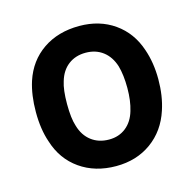

<svg xmlns="http://www.w3.org/2000/svg" viewBox="-83 -605 709 698"><g transform="rotate(-15 271.0 -255.5)"><path d="M57 -143Q40 -192 40 -257Q40 -321 56 -371Q79 -441 136 -480Q193 -519 273 -519Q349 -519 404.5 -480Q460 -441 483 -372Q501 -320 501 -258Q501 -195 484 -144Q461 -73 405 -32.5Q349 8 272 8Q193 8 136 -32Q79 -72 57 -143ZM373 -172Q384 -208 384 -256Q384 -305 374 -340Q362 -378 335 -398.5Q308 -419 270 -419Q232 -419 205 -398.5Q178 -378 167 -340Q157 -310 157 -256Q157 -202 167 -172Q178 -134 205.5 -113Q233 -92 272 -92Q309 -92 335.5 -113Q362 -134 373 -172Z"/></g></svg>

Font: Barlow SemiBold
Style: Regular
Weight: 600
Designer: Jeremy Tribby
Foundry: Tribby Type
Version: Version 1.422